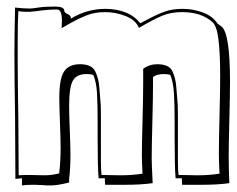

<svg xmlns="http://www.w3.org/2000/svg" viewBox="-20 -532 724 586"><path d="M196 -475Q245 -505 302 -505Q334 -505 362 -494.5Q390 -484 408 -461L431 -473Q461 -489 484 -497Q507 -505 537 -505Q569 -505 599 -494Q629 -483 644 -460L656 -451Q682 -431 682 -283Q682 -244 680 -166Q678 -90 678 -55Q678 -15 680 27Q644 32 596 32H536Q535 25 535 12H516Q513 -19 513 -109V-159Q513 -213 511 -246.5Q509 -280 500 -303Q493 -306 480 -306Q459 -306 447 -297V-273Q447 -235 445 -159Q443 -83 443 -48Q443 -30 446 27Q410 32 362 32H301Q300 25 300 12H281Q278 -19 278 -109V-159Q278 -217 276 -249Q274 -281 265 -303Q258 -306 244 -306Q214 -306 202.5 -286Q191 -266 191 -209Q191 -182 193 -134Q195 -84 195 -61Q195 -18 191 14V25Q156 34 133 34Q119 34 111 33L87 32H76Q61 32 47 34V12L27 14L26 -175Q24 -301 24 -366Q24 -419 26 -509Q50 -506 71 -506Q79 -506 97.5 -509Q116 -512 148 -512Q175 -512 176 -500Q176 -494 185.5 -489.5Q195 -485 196 -480ZM91 -498Q75 -496 71 -496H59Q46 -496 36 -498Q34 -467 34 -407V-346Q34 -285 36 -169L37 3Q49 2 69 2L117 3Q138 3 161 -3V-7Q165 -40 165 -81Q165 -107 163 -157Q161 -207 161 -233Q161 -293 176 -314.5Q191 -336 224 -336Q260 -336 270.5 -314.5Q281 -293 283 -266.5Q285 -240 286 -230Q288 -215 288 -182V-147V-73V-41Q288 -11 290 2L348 3Q384 3 415 -2Q413 -36 413 -58Q413 -91 415 -163Q417 -241 417 -278V-322Q436 -336 460 -336Q496 -336 506 -315Q516 -294 518 -267Q520 -240 521 -230Q523 -215 523 -182V-147V-73V-41Q523 -11 525 2L583 3Q619 3 650 -2Q648 -40 648 -65Q648 -100 650 -178Q652 -260 652 -298Q652 -367 647 -409.5Q642 -452 629 -464Q595 -495 536 -495Q501 -495 475 -484Q449 -473 404 -447Q394 -471 363.5 -483Q333 -495 301 -495Q269 -495 244 -485Q219 -475 197 -462.5Q175 -450 168 -446L169 -469Q169 -503 154 -503Q126 -503 91 -498Z"/></svg>

Font: Londrina Shadow
Style: Regular
Weight: 400
Designer: Marcelo Magalhaes
Foundry: Marcelo Magalhães
Version: Version 1.002